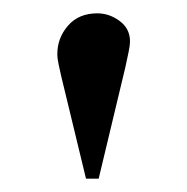

<svg xmlns="http://www.w3.org/2000/svg" viewBox="-20 -805 281 288"><path d="M109 -537 72 -690Q70 -699 68 -708Q66 -717 66 -724Q66 -748 82 -766.5Q98 -785 126 -785Q144 -785 159.5 -773.5Q175 -762 175 -743Q175 -737 173 -727.5Q171 -718 168 -704L128 -537Z"/></svg>

Font: Literata 60pt Medium
Style: Regular
Weight: 500
Designer: Latin by Veronika Burian and Jose Scaglione. Greek by Irene Vlachou. Cyrillic by Vera Evstafieva.
Foundry: TypeTogether
Version: Version 3.103;gftools[0.9.29]